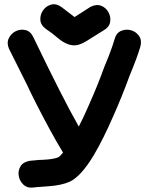

<svg xmlns="http://www.w3.org/2000/svg" viewBox="-20 -856 687 892"><path d="M137 15Q149 13 170 12L209 9Q266 5 304 -12Q356 -36 415 -134Q457 -204 507 -318Q549 -413 582 -504Q617 -588 632 -639Q640 -669 626 -689Q612 -709 588.5 -715.5Q565 -722 542.5 -712.5Q520 -703 512 -673Q499 -627 465 -546Q434 -460 393 -368Q368 -310 346 -268Q270 -402 136 -681Q123 -710 99.5 -716Q76 -722 54 -711.5Q32 -701 21 -678.5Q10 -656 22 -629L103 -467Q121 -428 149.5 -372Q178 -316 210.5 -256Q243 -196 273 -147Q258 -129 252 -126Q235 -118 200 -115Q192 -114 177.5 -113.5Q163 -113 162 -113Q137 -111 119 -109Q88 -104 75.5 -83.5Q63 -63 67 -39Q71 -15 89 2Q107 19 137 15ZM335 -646Q359 -649 399 -676Q438 -701 460 -714Q487 -729 491.5 -752.5Q496 -776 484.5 -798Q473 -820 450.5 -829Q428 -838 400 -824Q377 -810 330 -779L326 -777L266 -823Q241 -841 217.5 -834.5Q194 -828 180 -808Q166 -788 167.5 -763.5Q169 -739 194 -721L221 -702L243 -684Q254 -675 258 -672Q299 -641 335 -646Z"/></svg>

Font: Balsamiq Sans
Style: Bold
Weight: 700
Designer: Michael Angeles
Foundry: Balsamiq SRL
Version: Version 1.020; ttfautohint (v1.8.4.7-5d5b);gftools[0.9.26]